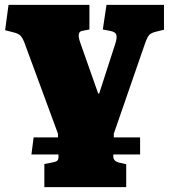

<svg xmlns="http://www.w3.org/2000/svg" viewBox="-20 -549 694 788"><path d="M162 219V124L194 118Q210 115 215 110.5Q220 106 220 95V85H109L118 15H218V0L85 -361Q79 -379 73 -390Q67 -401 59.5 -406.5Q52 -412 40 -415L1 -425L15 -529H347V-428L316 -422Q306 -420 303.5 -409Q301 -398 309 -375L383 -165H387L453 -369Q461 -394 457.5 -406Q454 -418 433 -422L402 -428L417 -529H653V-427L621 -419Q603 -415 594 -407Q585 -399 575 -370L447 0V15H555V85H445V95Q445 102 450.5 108.5Q456 115 468 118L498 125V219Z"/></svg>

Font: Literata Variable Black
Style: Regular
Weight: 900
Designer: Latin by Veronika Burian and Jose Scaglione. Greek by Irene Vlachou. Cyrillic by Vera Evstafieva.
Foundry: TypeTogether
Version: Version 3.021